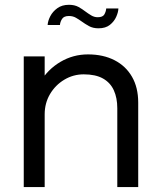

<svg xmlns="http://www.w3.org/2000/svg" viewBox="-20 -760 653 780"><path d="M456.5 0V-254.5Q456.5 -277.5 456.5 -292.2Q456.5 -307 456.5 -320.5Q456.5 -362 442.5 -393Q428.5 -424 398.5 -441Q368.5 -458 320 -458Q277.5 -458 241.2 -436.2Q205 -414.5 183.2 -377.8Q161.5 -341 161.5 -295.5L113 -314Q113 -376.5 143.8 -427.5Q174.5 -478.5 225.8 -508.8Q277 -539 337.5 -539Q399 -539 445 -515.5Q491 -492 516.2 -448.2Q541.5 -404.5 541.5 -343Q541.5 -321 541.5 -295Q541.5 -269 541.5 -246.5V0ZM76.5 0V-531H161.5V0ZM461 -725.5Q460.5 -710.5 452.2 -691.8Q444 -673 426.5 -659Q409 -645 380 -645Q357.5 -645 341 -654.2Q324.5 -663.5 311.5 -673Q300.5 -681 288.2 -688Q276 -695 260 -695Q239.5 -695 232 -683Q224.5 -671 223.5 -658.5H173.5Q174.5 -675 184.2 -694Q194 -713 213 -726.8Q232 -740.5 260 -740.5Q283 -740.5 298.8 -731.8Q314.5 -723 326 -714Q338 -705 350.5 -697.5Q363 -690 377 -690Q397.5 -690 404 -701.5Q410.5 -713 411.5 -725.5Z"/></svg>

Font: Epilogue
Style: Regular
Weight: 400
Designer: Tyler Finck
Foundry: Etcetera Type Co
Version: Version 2.112